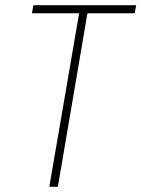

<svg xmlns="http://www.w3.org/2000/svg" viewBox="-20 -720 545 740"><path d="M103 -669H285L170 0H203L317 -669H499L505 -700H109Z"/></svg>

Font: Jost ExtraLight
Style: Italic
Weight: 250
Italic angle: -5°
Version: Version 3.710